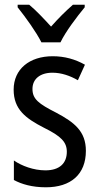

<svg xmlns="http://www.w3.org/2000/svg" viewBox="-20 -786 421 816"><path d="M156 -606H237C259 -652 307 -715 340 -755V-766H290C255 -735 231 -711 197 -673C166 -707 132 -743 104 -766H55V-755C90 -711 134 -650 156 -606ZM345 -145C345 -228 296 -266 219 -307C144 -345 118 -365 118 -408C118 -450 150 -477 203 -477C241 -477 278 -464 311 -445L341 -511C300 -534 255 -547 204 -547C105 -547 38 -492 38 -405C38 -321 89 -283 167 -243C240 -207 264 -182 264 -141C264 -92 233 -62 173 -62C123 -62 72 -81 39 -104V-21C72 -3 117 10 175 10C281 10 345 -45 345 -145Z"/></svg>

Font: Noto Sans Georgian Condensed
Style: Regular
Weight: 400
Width: 3
Designer: Monotype Design Team, Akaki Razmadze
Foundry: Google LLC
Version: Version 2.005